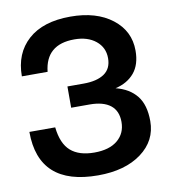

<svg xmlns="http://www.w3.org/2000/svg" viewBox="-82 -792 767 872"><g transform="rotate(-10 301.5 -356.0)"><path d="M300.8 9.8Q26.9 9.8 26.9 -238.8H146Q154.3 -162.6 192.9 -128.9Q231.4 -95.2 301.8 -95.2Q371.1 -95.2 408.9 -126.7Q446.8 -158.2 446.8 -210.9Q446.8 -262.2 413.8 -288.1Q380.9 -314 317.9 -314H232.9V-412.1H308.1Q369.1 -412.1 403.1 -435.3Q437 -458.5 437 -506.8Q437 -556.2 399.4 -586.7Q361.8 -617.2 300.8 -617.2Q168.9 -617.2 155.8 -493.2H37.1Q37.1 -599.1 105.7 -660.6Q174.3 -722.2 300.8 -722.2Q420.4 -722.2 493.2 -665.8Q565.9 -609.4 565.9 -519Q565.9 -454.6 534.2 -416.7Q502.4 -378.9 446.8 -366.2Q509.3 -350.6 542.7 -308.8Q576.2 -267.1 576.2 -191.9Q576.2 -101.6 500.7 -45.9Q425.3 9.8 300.8 9.8Z"/></g></svg>

Font: Creato Display
Style: Bold
Weight: 700
Version: Version 1.000